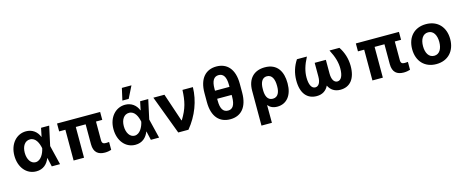

<svg xmlns="http://www.w3.org/2000/svg" viewBox="-46 -1599 6319 2616"><g transform="rotate(-15 3113.0 -291.5)"><path d="M275.2 11.4C373.9 12.1 434.3 -46.9 463.8 -124.3H466.6L495 0H611.5L545.1 -272.7L604.4 -545.5H489.7L464.5 -424.7H462C431.5 -502.5 365.8 -552.6 277.7 -552.6C143.8 -552.6 40.1 -438.6 40.1 -272.7C40.1 -105.8 137.8 10.7 275.2 11.4ZM186.8 -273.8C186.8 -366.1 230.1 -432.2 302.2 -432.2C383.2 -432.2 418.3 -345.9 432.5 -274.1L432.9 -272.7L432.5 -271.3C418.3 -202.8 373.6 -111.5 297.6 -111.5C231.5 -111.5 186.8 -180 186.8 -273.8Z M1323.2 -545.5H715.2V-433.9H802.9V0H949.9V-433.9H1088.8V-152.7C1089.1 -39.1 1149.1 6.4 1244.7 6.4C1279.8 6.4 1310 0 1335.2 -7.8V-119C1324.2 -117.9 1309.3 -116.1 1292.6 -116.1C1254.3 -116.1 1235.1 -127.1 1234.7 -170.8V-433.9H1323.2Z M1672.6 11.4C1771.3 12.1 1831.7 -46.9 1861.2 -124.3H1864L1892.4 0H2008.9L1942.5 -272.7L2001.8 -545.5H1887.1L1861.9 -424.7H1859.4C1828.8 -502.5 1763.1 -552.6 1675.1 -552.6C1541.2 -552.6 1437.5 -438.6 1437.5 -272.7C1437.5 -105.8 1535.2 10.7 1672.6 11.4ZM1584.2 -273.8C1584.2 -366.1 1627.5 -432.2 1699.6 -432.2C1780.5 -432.2 1815.7 -345.9 1829.9 -274.1L1830.3 -272.7L1829.9 -271.3C1815.7 -202.8 1771 -111.5 1695 -111.5C1628.9 -111.5 1584.2 -180 1584.2 -273.8ZM1655.9 -616.8H1745L1829.2 -785.5H1693.9Z M2278.8 0H2422.9C2555 -160.2 2627.5 -353 2631.4 -545.5H2484.4C2476.9 -386.4 2455.6 -289.4 2369 -148.4H2363.3L2230.1 -545.5H2073.9Z M3260.7 -300.1V-425.1C3260.3 -635.7 3158.4 -734.4 3011.7 -734.4C2864 -734.4 2762.4 -634.6 2762.8 -425.1V-300.1C2762.4 -88.1 2864.3 9.9 3013.1 9.9C3160.2 9.9 3260.3 -88.1 3260.7 -300.1ZM2909.8 -280.9V-306.1H3114V-280.9C3113.6 -157 3074.6 -112.2 3013.1 -112.2C2945.7 -112.2 2909.4 -163.7 2909.8 -280.9ZM2909.8 -419.7V-446.7C2909.4 -560.4 2945.3 -612.9 3011.7 -612.9C3073.9 -612.9 3113.6 -566.4 3114 -446.7V-419.7Z M3398.4 -288.4V203.1H3545.5L3544.7 -47.9C3574.9 -11 3616.5 9.9 3675.4 9.9C3810 9.9 3891 -96.6 3891 -257.1V-267C3891 -422.6 3824.6 -552.6 3646 -552.6C3494.7 -552.6 3398.4 -459.5 3398.4 -288.4ZM3544.4 -274.5C3544 -357.2 3570.7 -427.6 3641.7 -427.6C3717.7 -427.6 3743.6 -353.7 3743.6 -267V-257.1C3744 -185.4 3721.9 -110.4 3643.8 -110.4C3565 -110.4 3545.5 -186.4 3544.4 -251.8Z M4239.7 -545.5H4099.4C4045.5 -465.6 4016 -371.1 4015.3 -270.6C4013.8 -84.5 4098.4 9.9 4231.9 9.9C4311.8 9.9 4367.2 -27.7 4398.8 -93C4430.4 -27.7 4485.8 9.9 4565.7 9.9C4699.2 9.9 4783.7 -84.5 4782.7 -270.6C4782 -371.1 4752.1 -465.6 4698.5 -545.5H4558.2C4614.7 -438.2 4637.4 -353.3 4637.4 -271.3C4637.4 -171.2 4608 -110.1 4554.7 -110.1C4508.9 -110.1 4477.6 -156.2 4477.6 -242.2V-435.4H4320V-242.2C4320 -156.2 4289.1 -110.1 4242.9 -110.1C4190 -110.1 4160.5 -171.2 4160.5 -271.3C4160.5 -353.3 4182.9 -438.2 4239.7 -545.5Z M5538 -545.5H4930V-433.9H5017.8V0H5164.8V-433.9H5303.6V-152.7C5304 -39.1 5364 6.4 5459.5 6.4C5494.7 6.4 5524.9 0 5550.1 -7.8V-119C5539.1 -117.9 5524.1 -116.1 5507.5 -116.1C5469.1 -116.1 5449.9 -127.1 5449.6 -170.8V-433.9H5538Z M5919 10.7C6084.5 10.7 6187.5 -102.6 6187.5 -270.6C6187.5 -439.6 6084.5 -552.6 5919 -552.6C5753.6 -552.6 5650.6 -439.6 5650.6 -270.6C5650.6 -102.6 5753.6 10.7 5919 10.7ZM5804.3 -271.7C5804.3 -366.8 5843.4 -437.1 5919.7 -437.1C5994.7 -437.1 6033.7 -366.8 6033.7 -271.7C6033.7 -176.5 5994.7 -106.5 5919.7 -106.5C5843.4 -106.5 5804.3 -176.5 5804.3 -271.7Z"/></g></svg>

Font: Magic Ui Pro
Style: Bold
Weight: 700
Designer: Stefan Endress, Andreas Faust
Version: Version 1.000;FEAKit 1.0